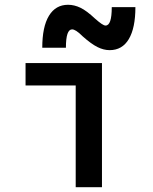

<svg xmlns="http://www.w3.org/2000/svg" viewBox="-20 -784 640 804"><path d="M297 0V-426H87V-520H407V0ZM439 -574Q414 -574 388 -587Q362 -600 326 -632Q310 -648 299.5 -654.5Q289 -661 282 -661Q269 -661 262.5 -642Q256 -623 256 -584H157Q157 -672 185 -718Q213 -764 265 -764Q291 -764 317 -751.5Q343 -739 378 -706Q395 -691 405.5 -684Q416 -677 422 -677Q435 -677 441.5 -696Q448 -715 448 -754H547Q547 -667 519.5 -620.5Q492 -574 439 -574Z"/></svg>

Font: M PLUS Code Latin Expanded Medium
Style: Regular
Weight: 500
Width: 7
Designer: Coji Morishita
Foundry: UNDERFOREST DESIGN
Version: Version 1.002; ttfautohint (v1.8.3)